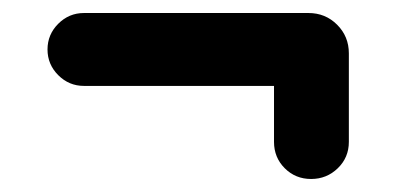

<svg xmlns="http://www.w3.org/2000/svg" viewBox="-20 -423 619 295"><path d="M53 -347Q53 -370 69.5 -386.5Q86 -403 109 -403H454Q480 -403 498 -385Q516 -367 516 -341V-205Q516 -181 499 -164.5Q482 -148 458 -148Q434 -148 417.5 -164.5Q401 -181 401 -205V-291H109Q86 -291 69.5 -307.5Q53 -324 53 -347Z"/></svg>

Font: Varela Round Precious
Style: Bold
Weight: 700
Version: Version 1.000